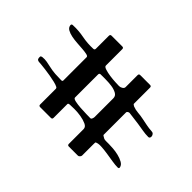

<svg xmlns="http://www.w3.org/2000/svg" viewBox="-189 -867 1013 1013"><g transform="rotate(-45 317.0 -361.0)"><path d="M142 -189Q140 -190 126 -190Q112 -190 95 -190Q78 -190 62.5 -190Q47 -190 43 -190Q38 -190 32.5 -195Q27 -200 27 -205V-273Q27 -283 37 -283H147Q163 -283 171.5 -301.5Q180 -320 184 -344Q188 -368 188 -392Q188 -416 187 -427Q187 -430 185.5 -433.5Q184 -437 180 -437H77Q67 -437 67 -447V-527Q67 -537 77 -537H193Q200 -537 203 -543Q208 -552 212.5 -570.5Q217 -589 220.5 -610Q224 -631 226.5 -650.5Q229 -670 230 -682Q231 -688 231 -695Q231 -702 233 -707Q235 -713 240.5 -714.5Q246 -716 252 -716Q258 -716 259.5 -713.5Q261 -711 262 -706Q264 -689 261 -672Q258 -655 254 -638Q249 -616 247.5 -594Q246 -572 246 -549Q246 -540 253 -540H427Q434 -540 437 -553Q440 -566 441.5 -585Q443 -604 444.5 -627Q446 -650 450 -670Q454 -690 462 -704Q470 -718 485 -720Q495 -721 495 -711Q497 -670 489 -629Q481 -588 483 -547Q483 -537 493 -537H590Q600 -537 600 -527V-447Q600 -437 590 -437H467Q459 -437 453.5 -420Q448 -403 445 -381.5Q442 -360 441 -339.5Q440 -319 440 -312Q440 -302 445 -294Q447 -290 451 -286.5Q455 -283 460 -283H550Q560 -283 560 -273V-200Q560 -190 550 -190H429Q427 -190 424 -185.5Q421 -181 420 -179Q413 -161 411.5 -141Q410 -121 406 -102Q402 -82 398 -62Q394 -42 393 -22Q393 -13 387.5 -8Q382 -3 375.5 -2Q369 -1 364 -3.5Q359 -6 359 -12Q359 -35 363 -56.5Q367 -78 370 -100Q372 -117 374.5 -135Q377 -153 379 -170Q380 -175 376.5 -181Q373 -187 367 -187H200Q198 -187 193.5 -179Q189 -171 188 -169Q186 -165 186 -151.5Q186 -138 186 -133Q186 -121 184.5 -101Q183 -81 178 -60.5Q173 -40 164 -24Q155 -8 141 -5Q131 -2 131 -14Q131 -30 135 -55Q139 -80 143 -105.5Q147 -131 148 -154Q149 -177 142 -189ZM233 -433Q225 -433 221 -414.5Q217 -396 215.5 -373Q214 -350 213.5 -328Q213 -306 213 -299Q213 -293 220.5 -290Q228 -287 233 -287H373Q391 -287 400 -303.5Q409 -320 412 -342.5Q415 -365 415 -388Q415 -411 415 -423Q415 -433 405 -433Z"/></g></svg>

Font: SoukouMincho
Style: Regular
Weight: 400
Designer: Dr. Ken Lunde (project architect, glyph set definition & overall production); Masataka HATTORI  (production & ideograph 
Foundry: Adobe Systems Incorporated
Version: Version 1.00